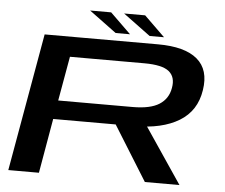

<svg xmlns="http://www.w3.org/2000/svg" viewBox="-55 -873 1100 937"><g transform="rotate(5 495.0 -405.0)"><path d="M19 0H169L215.5 -267.5H612.5Q748.5 -267.5 832 -318Q915.5 -368.5 931 -471.5Q947 -572 886 -623.5Q825 -675 693.5 -675H138ZM688 0H857.5L640 -322.5H487.5ZM232 -359.5 270.5 -577H635Q723 -577 756.2 -549.8Q789.5 -522.5 779.5 -468.5Q770.5 -415.5 726.8 -387.5Q683 -359.5 596.5 -359.5ZM649 -712H719.5L618.5 -810.5H515.5ZM482.5 -712H553L452 -810.5H349Z"/></g></svg>

Font: Anybody ExtraExpanded Medium
Style: Italic
Weight: 500
Width: 8
Italic angle: -10°
Version: Version 1.113;gftools[0.9.25]